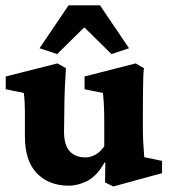

<svg xmlns="http://www.w3.org/2000/svg" viewBox="-20 -671 622 704"><path d="M508.8 -94.7 574.2 -81.1V-36.1L395.5 12.7L365.2 -2L366.2 -74.2L363.3 -75.2Q335.9 -26.4 301.3 -8.3Q266.6 9.8 232.4 9.8Q159.2 9.8 115.2 -35.6Q71.3 -81.1 71.3 -170.9V-253.9Q71.3 -277.3 70.3 -295.9Q69.3 -314.5 67.4 -330.1L1 -343.8V-390.6L190.4 -438.5L221.7 -420.9Q219.7 -392.6 217.8 -348.6Q215.8 -304.7 215.8 -260.7L214.8 -187.5Q214.8 -139.6 235.4 -116.7Q255.9 -93.8 293.9 -93.8Q311.5 -93.8 330.1 -104Q348.6 -114.3 362.3 -134.8V-218.8Q362.3 -245.1 361.8 -263.2Q361.3 -281.2 360.4 -296.4Q359.4 -311.5 357.4 -330.1L290 -343.8V-390.6L477.5 -438.5L507.8 -420.9Q505.9 -408.2 505.4 -388.7Q504.9 -369.1 504.4 -340.3Q503.9 -311.5 503.9 -272.5V-191.4Q503.9 -177.7 504.9 -154.8Q505.9 -131.8 508.8 -94.7ZM453.1 -494.1 388.7 -472.7 255.9 -603.5H322.3L189.5 -472.7L125 -494.1L231.4 -651.4H346.7Z"/></svg>

Font: Crimson Pro ExtraBold
Style: Regular
Weight: 800
Designer: Jacques Le Bailly
Foundry: Baron von Fonthausen
Version: Version 1.003